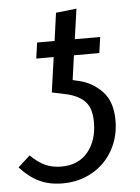

<svg xmlns="http://www.w3.org/2000/svg" viewBox="-54 -790 613 843"><g transform="rotate(-5 252.5 -368.5)"><path d="M443 -245Q443 -172 410 -113.5Q377 -55 319 -22Q261 11 188 11Q129 11 84 -11Q39 -33 1 -76L54 -124Q86 -92 117.5 -77.5Q149 -63 189 -63Q264 -63 306 -113.5Q348 -164 348 -245Q348 -303 323 -332.5Q298 -362 245 -376L175 -391L197 -545H120L130 -615H207L224 -738L315 -748L296 -615H408L398 -545H286L271 -437L297 -431Q358 -417 400.5 -372Q443 -327 443 -245Z"/></g></svg>

Font: FiraGO
Style: Italic
Weight: 400
Italic angle: -8°
Designer: bBox Type GmbH
Foundry: bBox Type GmbH
Version: Version 1.001